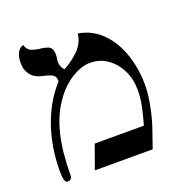

<svg xmlns="http://www.w3.org/2000/svg" viewBox="-112 -701 776 807"><g transform="rotate(-20 275.5 -297.0)"><path d="M308.6 -565.4Q372.1 -554.2 415 -509.8Q458 -465.3 479.2 -401.1Q500.5 -336.9 500.5 -267.1Q500.5 -232.4 494.1 -194.6Q487.8 -156.7 480.2 -128.4Q472.7 -100.1 468.3 -87.9L438 0H179.2L217.3 -106H437Q445.3 -133.3 454.8 -174.8Q464.4 -216.3 464.4 -255.9Q464.4 -304.2 445.1 -343.8Q425.8 -383.3 392.1 -407.5Q358.4 -431.6 313.5 -431.6Q273.4 -431.6 227.3 -401.9Q181.2 -372.1 147.5 -319.8Q112.3 -268.1 94.2 -192.4Q76.2 -116.7 76.2 -9.3Q76.2 -5.4 70.6 0Q64.9 5.4 57.6 5.4Q46.4 5.4 43 -8.5Q39.6 -22.5 39.6 -44.4Q39.6 -152.8 71.8 -245.4Q104 -337.9 164.1 -403.8Q164.1 -424.8 152.3 -432.9Q140.6 -440.9 106 -448.2Q72.8 -456.1 56.6 -477.8Q40.5 -499.5 40.5 -526.9Q40.5 -560.5 49.6 -575.4Q58.6 -590.3 67.4 -594.5Q76.2 -598.6 76.2 -598.6Q83 -574.7 100.3 -568.1Q117.7 -561.5 133.3 -559.6Q153.8 -558.6 172.9 -551.3Q191.9 -543.9 191.9 -514.2Q191.9 -500.5 190.4 -495.6Q189 -490.7 189 -480.5Q189 -469.2 193.6 -458.7Q198.2 -448.2 205.6 -442.9Q249 -467.3 276.6 -496.6Q304.2 -525.9 308.6 -565.4Z"/></g></svg>

Font: Kurinto Seri
Style: Regular
Weight: 400
Designer: Kurinto was developed by Clint Goss from a range of fonts that are compatible with the SIL Open Font License Version 1.1
Foundry: Clinton F. Goss
Version: Version 2.196; July 25, 2020